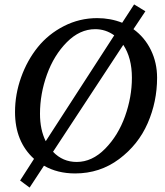

<svg xmlns="http://www.w3.org/2000/svg" viewBox="-20 -769 749 869"><path d="M691 -417Q691 -309 648.5 -211.5Q606 -114 519 -49Q432 16 320 16Q240 16 179 -19L114 80L71 48L134 -50Q48 -128 48 -262Q48 -342 75.5 -419Q103 -496 151 -555.5Q199 -615 269.5 -651Q340 -687 420 -687Q480 -687 533 -666L587 -749L638 -718L584 -637Q635 -600 663 -542.5Q691 -485 691 -417ZM497 -609Q458 -637 411 -637Q341 -637 282.5 -578Q224 -519 192.5 -431.5Q161 -344 161 -254Q161 -182 187 -130ZM577 -417Q577 -507 538 -566L220 -82Q264 -36 327 -36Q397 -36 456 -96Q515 -156 546 -243Q577 -330 577 -417Z"/></svg>

Font: Veleka
Style: Italic
Weight: 400
Italic angle: -12°
Designer: Stefan Peev, Context Ltd, 2016; SIL International, 1997-2014.
Foundry: Stefan Peev, Context Ltd, 2016
Version: Version 1.000